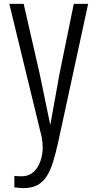

<svg xmlns="http://www.w3.org/2000/svg" viewBox="-20 -830 492 989"><path d="M54 135V76Q62 77 70.5 77.5Q79 78 92 78Q120 78 140.5 65Q161 52 174 30Q187 8 193.5 -18Q200 -44 200 -69Q200 -83 198.5 -97Q197 -111 195 -123L28 -810H102L185 -447L239 -186L286 -447L360 -810H434L280 -99Q267 -40 253 5Q239 50 219.5 79.5Q200 109 171.5 124Q143 139 100 139Q89 139 78 137.5Q67 136 54 135Z"/></svg>

Font: Oswald Light
Style: Regular
Weight: 300
Designer: Vernon Adams
Foundry: Vernon Adams
Version: Version 4.103;gftools[0.9.33.dev8+g029e19f]